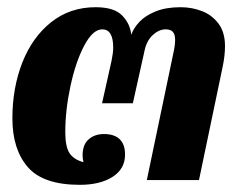

<svg xmlns="http://www.w3.org/2000/svg" viewBox="-20 -497 652 530"><path d="M14.2 -170.4Q14.2 -254.4 41.7 -324.5Q69.3 -394.5 121.3 -435.8Q173.3 -477.1 244.1 -477.1Q294.9 -477.1 317.1 -454.3Q339.4 -431.6 342.3 -400.9Q348.6 -419.4 365 -436.8Q381.3 -454.1 409.9 -465.6Q438.5 -477.1 478.5 -477.1Q509.8 -477.1 537.6 -466.3Q565.4 -455.6 583.3 -431.6Q601.1 -407.7 601.1 -369.6Q601.1 -344.2 594.7 -313L529.3 0H385.3L458.5 -350.1Q463.4 -371.6 463.4 -386.7Q463.4 -402.3 457 -409.2Q450.7 -416 437.5 -416Q418.9 -416 402.1 -400.6Q385.3 -385.3 379.4 -358.9L346.7 -211.9H261.7L288.1 -330.1Q292.5 -351.6 292.5 -365.7Q292.5 -416 262.2 -416Q236.3 -416 212.6 -371.3Q189 -326.7 174.6 -259.8Q160.2 -192.9 160.2 -131.8Q160.2 -92.8 171.6 -74.7Q183.1 -56.6 210.4 -49.3Q208 -59.1 208 -68.4Q208 -97.7 224.6 -112.3Q241.2 -127 267.1 -127Q295.4 -127 310.3 -112.8Q325.2 -98.6 325.2 -70.3Q325.2 -30.8 290.8 -8.8Q256.3 13.2 200.2 13.2Q99.1 13.2 56.6 -35.9Q14.2 -85 14.2 -170.4Z"/></svg>

Font: Pattaya
Style: Regular
Weight: 400
Designer: Pablo Impallari / Thai characters Designed by Thanarat Vachiruckul and Suppakit Chalermlarp
Foundry: Pablo Impallari
Version: Version 2.001